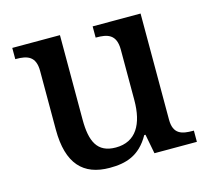

<svg xmlns="http://www.w3.org/2000/svg" viewBox="-84 -635 812 743"><g transform="rotate(-15 322.0 -263.0)"><path d="M269 10C333 10 389 -5 430 -78H435L450 0H620V-45H616C573 -45 538 -52 538 -111V-536H346V-491H349C392 -491 428 -483 428 -421V-219C428 -123 393 -60 312 -60C237 -60 215 -111 215 -198V-536H24V-491H27C72 -491 105 -481 105 -422V-187C105 -50 163 10 269 10Z"/></g></svg>

Font: Noto Serif Thai Medium
Style: Regular
Weight: 500
Designer: Monotype Design Team
Foundry: Monotype Imaging Inc.
Version: Version 1.901;PS 001.901;hotconv 1.0.88;makeotf.lib2.5.64775